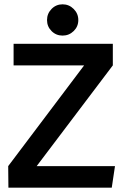

<svg xmlns="http://www.w3.org/2000/svg" viewBox="-20 -870 580 890"><path d="M370 -567H43V-667H503V-567L150 -100H513L498 0H19L18 -100ZM270 -705Q240 -705 219 -726Q198 -747 198 -777Q198 -807 219 -828.5Q240 -850 270 -850Q300 -850 321.5 -828.5Q343 -807 343 -777Q343 -747 321.5 -726Q300 -705 270 -705Z"/></svg>

Font: Epunda Sans SemiBold
Style: Regular
Weight: 600
Designer: Simon Atzbach
Foundry: typofactur
Version: Version 2.204; ttfautohint (v1.8.4.7-5d5b)